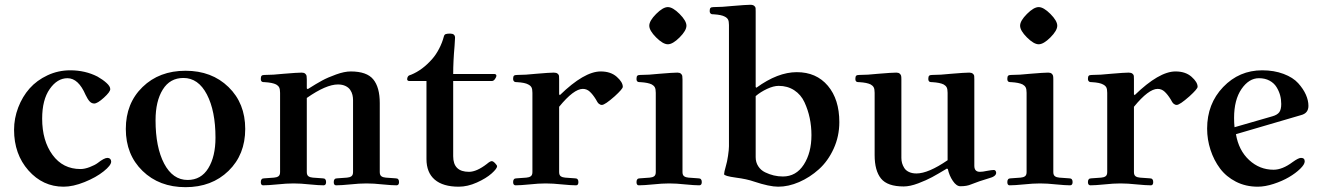

<svg xmlns="http://www.w3.org/2000/svg" viewBox="-20 -773 5548 807"><path d="M39.1 -227.5Q39.1 -275.4 56.6 -321.3Q74.2 -367.2 104.5 -401.4Q134.8 -435.5 179.7 -456.5Q224.6 -477.5 275.4 -477.5Q337.9 -477.5 389.6 -451.2Q412.1 -438.5 427.7 -424.3Q443.4 -410.2 443.4 -398.4Q443.4 -386.7 416.5 -362.3Q389.6 -337.9 376 -337.9Q365.2 -337.9 356.9 -346.7Q348.6 -355.5 339.8 -374Q309.6 -444.3 263.7 -444.3Q220.7 -444.3 189 -398.9Q157.2 -353.5 157.2 -274.4Q157.2 -181.6 200.7 -122.1Q244.1 -62.5 318.4 -62.5Q335.9 -62.5 357.4 -70.8Q378.9 -79.1 390.6 -87.9Q418 -109.4 431.6 -109.4Q438.5 -109.4 442.9 -105Q447.3 -100.6 447.3 -93.8Q447.3 -78.1 415.5 -52.7Q383.8 -27.3 335.4 -7.8Q287.1 11.7 247.1 11.7Q160.2 11.7 99.6 -56.6Q39.1 -125 39.1 -227.5Z M579.1 -54.7Q508.8 -123 508.8 -231Q508.8 -338.9 579.1 -407.2Q649.4 -475.6 759.8 -475.6Q870.1 -475.6 940.4 -407.2Q1010.7 -338.9 1010.7 -231Q1010.7 -123 940.4 -54.7Q870.1 13.7 759.8 13.7Q649.4 13.7 579.1 -54.7ZM633.8 -267.6Q633.8 -154.3 669.9 -85.4Q706.1 -16.6 768.6 -16.6Q825.2 -16.6 855.5 -65.9Q885.7 -115.2 885.7 -194.3Q885.7 -306.6 849.6 -376Q813.5 -445.3 751 -445.3Q694.3 -445.3 664.1 -396.5Q633.8 -347.7 633.8 -267.6Z M1076.2 -7.8Q1076.2 -23.4 1089.8 -23.4L1131.8 -26.4Q1143.6 -27.3 1150.4 -32.2Q1157.2 -37.1 1157.2 -49.8V-382.8Q1157.2 -398.4 1153.3 -405.8Q1149.4 -413.1 1140.6 -418Q1125 -425.8 1092.8 -427.7Q1085.9 -427.7 1083 -428.7Q1080.1 -429.7 1078.1 -432.6Q1076.2 -435.5 1076.2 -441.4Q1076.2 -451.2 1079.6 -454.6Q1083 -458 1091.8 -458Q1127 -458 1171.9 -462.9Q1230.5 -467.8 1248 -467.8Q1257.8 -467.8 1262.7 -463.4Q1267.6 -459 1268.6 -454.1Q1269.5 -449.2 1269.5 -439.5V-401.4L1273.4 -398.4Q1310.5 -421.9 1334 -434.6Q1357.4 -447.3 1392.6 -460Q1427.7 -472.7 1454.1 -472.7Q1521.5 -472.7 1548.8 -439.5Q1576.2 -406.2 1576.2 -339.8V-49.8Q1576.2 -37.1 1583 -32.2Q1589.8 -27.3 1601.6 -26.4L1643.6 -23.4Q1657.2 -23.4 1657.2 -7.8Q1657.2 5.9 1646.5 5.9Q1627 5.9 1586.9 2Q1550.8 -2 1520.5 -2Q1490.2 -2 1453.1 2Q1413.1 5.9 1392.6 5.9Q1382.8 5.9 1382.8 -7.8Q1382.8 -23.4 1396.5 -23.4L1438.5 -26.4Q1450.2 -27.3 1457 -32.2Q1463.9 -37.1 1463.9 -49.8V-352.5Q1463.9 -363.3 1461.4 -374Q1459 -384.8 1452.1 -395Q1445.3 -405.3 1432.1 -411.6Q1418.9 -418 1400.4 -418Q1350.6 -418 1269.5 -361.3V-49.8Q1269.5 -37.1 1276.4 -32.2Q1283.2 -27.3 1294.9 -26.4L1336.9 -23.4Q1350.6 -23.4 1350.6 -7.8Q1350.6 5.9 1339.8 5.9Q1320.3 5.9 1280.3 2Q1244.1 -2 1213.9 -2Q1183.6 -2 1146.5 2Q1106.4 5.9 1085.9 5.9Q1076.2 5.9 1076.2 -7.8Z M1691.4 -439.5Q1691.4 -445.3 1693.4 -449.2Q1695.3 -453.1 1698.2 -455.1Q1701.2 -457 1708 -459Q1755.9 -478.5 1796.9 -525.4Q1812.5 -543 1825.7 -568.4Q1838.9 -593.8 1845.7 -620.1Q1847.7 -627.9 1854 -629.9Q1860.4 -631.8 1872.1 -631.8Q1892.6 -631.8 1892.6 -614.3Q1892.6 -605.5 1890.6 -580.1Q1884.8 -515.6 1884.8 -461.9H2058.6Q2061.5 -461.9 2064 -460Q2066.4 -458 2066.4 -455.1Q2066.4 -449.2 2060.5 -440.9Q2054.7 -432.6 2047.9 -432.6H1884.8V-116.2Q1884.8 -50.8 1951.2 -50.8Q1983.4 -50.8 2026.4 -84Q2040 -95.7 2046.9 -95.7Q2052.7 -95.7 2061 -86.9Q2069.3 -78.1 2069.3 -74.2Q2069.3 -64.5 2046.4 -43.9Q2023.4 -23.4 1984.4 -5.9Q1945.3 11.7 1908.2 11.7Q1841.8 11.7 1807.1 -18.1Q1772.5 -47.9 1772.5 -104.5V-432.6H1699.2Q1696.3 -432.6 1693.8 -434.6Q1691.4 -436.5 1691.4 -439.5Z M2136.7 -7.8Q2136.7 -23.4 2150.4 -23.4L2192.4 -26.4Q2204.1 -27.3 2210.9 -32.2Q2217.8 -37.1 2217.8 -49.8V-382.8Q2217.8 -398.4 2213.9 -405.8Q2210 -413.1 2200.2 -418Q2186.5 -425.8 2153.3 -427.7Q2146.5 -427.7 2144 -428.7Q2141.6 -429.7 2139.2 -432.6Q2136.7 -435.5 2136.7 -441.4Q2136.7 -451.2 2140.1 -454.6Q2143.6 -458 2153.3 -458Q2188.5 -458 2233.4 -462.9Q2291 -467.8 2307.6 -467.8Q2318.4 -467.8 2323.7 -463.4Q2329.1 -459 2329.6 -454.1Q2330.1 -449.2 2330.1 -439.5V-377L2333 -373Q2435.5 -472.7 2504.9 -472.7Q2546.9 -472.7 2572.3 -450.2Q2597.7 -427.7 2597.7 -408.2Q2597.7 -399.4 2563.5 -368.2Q2522.5 -332 2509.8 -332Q2502.9 -332 2497.1 -336.9Q2491.2 -341.8 2484.4 -355.5Q2471.7 -376 2459 -387.7Q2446.3 -399.4 2429.7 -399.4Q2391.6 -399.4 2330.1 -324.2V-49.8Q2330.1 -37.1 2336.9 -32.2Q2343.8 -27.3 2355.5 -26.4L2397.5 -23.4Q2411.1 -23.4 2411.1 -7.8Q2411.1 5.9 2401.4 5.9Q2380.9 5.9 2340.8 2Q2303.7 -2 2273.4 -2Q2243.2 -2 2207 2Q2167 5.9 2147.5 5.9Q2136.7 5.9 2136.7 -7.8Z M2737.8 -615.7Q2709 -644.5 2709 -665Q2709 -685.5 2737.8 -714.4Q2766.6 -743.2 2787.1 -743.2Q2807.6 -743.2 2836.4 -714.4Q2865.2 -685.5 2865.2 -665Q2865.2 -644.5 2836.4 -615.7Q2807.6 -586.9 2787.1 -586.9Q2766.6 -586.9 2737.8 -615.7ZM2655.3 -7.8Q2655.3 -23.4 2668.9 -23.4L2710.9 -26.4Q2722.7 -27.3 2729.5 -32.2Q2736.3 -37.1 2736.3 -49.8V-382.8Q2736.3 -398.4 2732.4 -405.8Q2728.5 -413.1 2719.7 -418Q2704.1 -425.8 2671.9 -427.7Q2665 -427.7 2662.1 -428.7Q2659.2 -429.7 2657.2 -432.6Q2655.3 -435.5 2655.3 -441.4Q2655.3 -451.2 2658.7 -454.6Q2662.1 -458 2670.9 -458Q2706.1 -458 2751 -462.9Q2809.6 -467.8 2827.1 -467.8Q2836.9 -467.8 2841.8 -463.4Q2846.7 -459 2847.7 -454.1Q2848.6 -449.2 2848.6 -439.5V-49.8Q2848.6 -37.1 2855.5 -32.2Q2862.3 -27.3 2874 -26.4L2916 -23.4Q2929.7 -23.4 2929.7 -7.8Q2929.7 5.9 2918.9 5.9Q2899.4 5.9 2859.4 2Q2823.2 -2 2793 -2Q2762.7 -2 2725.6 2Q2685.5 5.9 2665 5.9Q2655.3 5.9 2655.3 -7.8Z M2962.9 -726.6Q2962.9 -736.3 2966.3 -739.7Q2969.7 -743.2 2979.5 -743.2Q3014.6 -743.2 3059.6 -748Q3117.2 -752.9 3133.8 -752.9Q3144.5 -752.9 3149.9 -748.5Q3155.3 -744.1 3155.8 -739.3Q3156.2 -734.4 3156.2 -724.6V-407.2L3159.2 -404.3Q3249 -469.7 3329.1 -469.7Q3411.1 -469.7 3459.5 -412.6Q3507.8 -355.5 3507.8 -259.8Q3507.8 -200.2 3483.9 -147.9Q3460 -95.7 3421.9 -61.5Q3383.8 -27.3 3338.9 -7.8Q3293.9 11.7 3251 11.7Q3213.9 11.7 3149.4 -9.8Q3119.1 -20.5 3073.2 -26.4Q3023.4 -33.2 3023.4 -41Q3023.4 -48.8 3031.2 -76.2Q3036.1 -91.8 3040 -118.2Q3043.9 -144.5 3043.9 -158.2V-668Q3043.9 -683.6 3040 -690.9Q3036.1 -698.2 3026.4 -703.1Q3012.7 -710.9 2979.5 -712.9Q2972.7 -712.9 2970.2 -713.9Q2967.8 -714.8 2965.3 -717.8Q2962.9 -720.7 2962.9 -726.6ZM3156.2 -112.3Q3156.2 -90.8 3167 -74.2Q3177.7 -57.6 3195.8 -48.8Q3213.9 -40 3232.4 -35.6Q3251 -31.2 3270.5 -31.2Q3326.2 -31.2 3358.4 -81.1Q3390.6 -130.9 3390.6 -205.1Q3390.6 -242.2 3383.3 -276.9Q3376 -311.5 3361.3 -343.3Q3346.7 -375 3318.4 -393.6Q3290 -412.1 3252.9 -412.1Q3231.4 -412.1 3204.1 -399.4Q3176.8 -386.7 3156.2 -369.1Z M3575.2 -441.4Q3575.2 -451.2 3578.6 -454.6Q3582 -458 3590.8 -458Q3626 -458 3670.9 -462.9Q3729.5 -467.8 3747.1 -467.8Q3756.8 -467.8 3761.7 -463.4Q3766.6 -459 3767.6 -454.1Q3768.6 -449.2 3768.6 -439.5V-109.4Q3768.6 -97.7 3771.5 -87.4Q3774.4 -77.1 3780.8 -66.9Q3787.1 -56.6 3800.3 -50.3Q3813.5 -43.9 3832 -43.9Q3881.8 -43.9 3962.9 -99.6V-382.8Q3962.9 -398.4 3959 -405.8Q3955.1 -413.1 3946.3 -418Q3930.7 -425.8 3898.4 -427.7Q3891.6 -427.7 3888.7 -428.7Q3885.7 -429.7 3883.8 -432.6Q3881.8 -435.5 3881.8 -441.4Q3881.8 -451.2 3885.3 -454.6Q3888.7 -458 3897.5 -458Q3932.6 -458 3977.5 -462.9Q4036.1 -467.8 4053.7 -467.8Q4063.5 -467.8 4068.8 -463.4Q4074.2 -459 4074.7 -454.1Q4075.2 -449.2 4075.2 -439.5V-76.2Q4075.2 -50.8 4098.6 -50.8Q4110.4 -50.8 4127.9 -54.7Q4149.4 -58.6 4157.2 -58.6Q4162.1 -58.6 4164.6 -54.7Q4167 -50.8 4167 -46.9Q4167 -31.2 4135.7 -23.4Q4095.7 -11.7 4061.5 2Q4043.9 9.8 4016.6 9.8Q4000 9.8 3984.9 -12.7Q3969.7 -35.2 3963.9 -62.5L3960 -64.5Q3920.9 -41 3897.5 -28.3Q3874 -15.6 3839.4 -2.4Q3804.7 10.7 3778.3 10.7Q3710 10.7 3683.1 -22.5Q3656.2 -55.7 3656.2 -121.1V-382.8Q3656.2 -398.4 3652.3 -405.8Q3648.4 -413.1 3639.6 -418Q3624 -425.8 3591.8 -427.7Q3585 -427.7 3582 -428.7Q3579.1 -429.7 3577.1 -432.6Q3575.2 -435.5 3575.2 -441.4Z M4296.4 -615.7Q4267.6 -644.5 4267.6 -665Q4267.6 -685.5 4296.4 -714.4Q4325.2 -743.2 4345.7 -743.2Q4366.2 -743.2 4395 -714.4Q4423.8 -685.5 4423.8 -665Q4423.8 -644.5 4395 -615.7Q4366.2 -586.9 4345.7 -586.9Q4325.2 -586.9 4296.4 -615.7ZM4213.9 -7.8Q4213.9 -23.4 4227.5 -23.4L4269.5 -26.4Q4281.2 -27.3 4288.1 -32.2Q4294.9 -37.1 4294.9 -49.8V-382.8Q4294.9 -398.4 4291 -405.8Q4287.1 -413.1 4278.3 -418Q4262.7 -425.8 4230.5 -427.7Q4223.6 -427.7 4220.7 -428.7Q4217.8 -429.7 4215.8 -432.6Q4213.9 -435.5 4213.9 -441.4Q4213.9 -451.2 4217.3 -454.6Q4220.7 -458 4229.5 -458Q4264.6 -458 4309.6 -462.9Q4368.2 -467.8 4385.7 -467.8Q4395.5 -467.8 4400.4 -463.4Q4405.3 -459 4406.2 -454.1Q4407.2 -449.2 4407.2 -439.5V-49.8Q4407.2 -37.1 4414.1 -32.2Q4420.9 -27.3 4432.6 -26.4L4474.6 -23.4Q4488.3 -23.4 4488.3 -7.8Q4488.3 5.9 4477.5 5.9Q4458 5.9 4418 2Q4381.8 -2 4351.6 -2Q4321.3 -2 4284.2 2Q4244.1 5.9 4223.6 5.9Q4213.9 5.9 4213.9 -7.8Z M4552.7 -7.8Q4552.7 -23.4 4566.4 -23.4L4608.4 -26.4Q4620.1 -27.3 4627 -32.2Q4633.8 -37.1 4633.8 -49.8V-382.8Q4633.8 -398.4 4629.9 -405.8Q4626 -413.1 4616.2 -418Q4602.5 -425.8 4569.3 -427.7Q4562.5 -427.7 4560.1 -428.7Q4557.6 -429.7 4555.2 -432.6Q4552.7 -435.5 4552.7 -441.4Q4552.7 -451.2 4556.2 -454.6Q4559.6 -458 4569.3 -458Q4604.5 -458 4649.4 -462.9Q4707 -467.8 4723.6 -467.8Q4734.4 -467.8 4739.7 -463.4Q4745.1 -459 4745.6 -454.1Q4746.1 -449.2 4746.1 -439.5V-377L4749 -373Q4851.6 -472.7 4920.9 -472.7Q4962.9 -472.7 4988.3 -450.2Q5013.7 -427.7 5013.7 -408.2Q5013.7 -399.4 4979.5 -368.2Q4938.5 -332 4925.8 -332Q4918.9 -332 4913.1 -336.9Q4907.2 -341.8 4900.4 -355.5Q4887.7 -376 4875 -387.7Q4862.3 -399.4 4845.7 -399.4Q4807.6 -399.4 4746.1 -324.2V-49.8Q4746.1 -37.1 4752.9 -32.2Q4759.8 -27.3 4771.5 -26.4L4813.5 -23.4Q4827.1 -23.4 4827.1 -7.8Q4827.1 5.9 4817.4 5.9Q4796.9 5.9 4756.8 2Q4719.7 -2 4689.5 -2Q4659.2 -2 4623 2Q4583 5.9 4563.5 5.9Q4552.7 5.9 4552.7 -7.8Z M5053.7 -232.4Q5053.7 -336.9 5121.1 -407.2Q5188.5 -477.5 5285.2 -477.5Q5335 -477.5 5375 -462.4Q5415 -447.3 5436.5 -423.3Q5458 -399.4 5468.8 -375Q5479.5 -350.6 5479.5 -328.1Q5479.5 -296.9 5448.2 -289.1L5174.8 -209Q5186.5 -140.6 5230.5 -100.1Q5274.4 -59.6 5333 -59.6Q5370.1 -59.6 5413.1 -91.8Q5437.5 -109.4 5448.2 -109.4Q5463.9 -109.4 5463.9 -94.7Q5463.9 -82 5444.8 -63.5Q5425.8 -44.9 5397.5 -28.3Q5369.1 -11.7 5333 0Q5296.9 11.7 5266.6 11.7Q5215.8 11.7 5174.8 -9.3Q5133.8 -30.3 5107.9 -64.9Q5082 -99.6 5067.9 -143.1Q5053.7 -186.5 5053.7 -232.4ZM5167 -277.3Q5167 -254.9 5168.9 -238.3L5328.1 -284.2Q5348.6 -290 5356.9 -301.3Q5365.2 -312.5 5365.2 -335.9Q5365.2 -355.5 5360.4 -373Q5355.5 -390.6 5345.2 -407.2Q5335 -423.8 5315.9 -434.1Q5296.9 -444.3 5271.5 -444.3Q5229.5 -444.3 5198.2 -398.9Q5167 -353.5 5167 -277.3Z"/></svg>

Font: Monomakh Unicode TT
Style: Medium
Weight: 500
Designer: Alexey Kryukov, Aleksandr Andreev
Version: Version 1.1